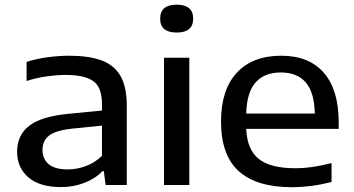

<svg xmlns="http://www.w3.org/2000/svg" viewBox="-20 -790 1510 820"><path d="M241 9Q149.5 9 101.2 -32.5Q53 -74 53 -142Q53 -213.5 106 -253.8Q159 -294 278.5 -304.5L415.5 -318V-345Q415.5 -418.5 377.5 -444.2Q339.5 -470 260.5 -470Q225 -470 180.8 -464Q136.5 -458 93.5 -444V-525.5Q134.5 -539 183.2 -545.5Q232 -552 275.5 -552Q358 -552 412.5 -532.5Q467 -513 494.2 -466.2Q521.5 -419.5 521.5 -338.5V0H431L423.5 -59H417.5Q387 -27 340.2 -9Q293.5 9 241 9ZM161.5 -150.5Q161.5 -111.5 187.8 -89Q214 -66.5 269.5 -66.5Q309 -66.5 347 -80.8Q385 -95 415.5 -124.5V-253.5L286.5 -240.5Q218 -233 189.8 -211Q161.5 -189 161.5 -150.5Z M680.5 0V-543.5H788.5V0ZM734.5 -651Q664 -651 664 -710.5Q664 -770 734.5 -770Q805 -770 805 -710.5Q805 -651 734.5 -651Z M1226 9.5Q1076.5 9.5 1000.2 -58.5Q924 -126.5 924 -271Q924 -407 991.5 -479.5Q1059 -552 1181 -552Q1300 -552 1363.2 -479Q1426.5 -406 1426.5 -268V-239.5H1031.5Q1035.5 -150.5 1085.5 -111Q1135.5 -71.5 1241 -71.5Q1277 -71.5 1316.2 -77.2Q1355.5 -83 1396 -93.5V-13Q1350 -1 1308 4.2Q1266 9.5 1226 9.5ZM1179.5 -480.5Q1109.5 -480.5 1071.8 -438.2Q1034 -396 1031.5 -305H1324.5Q1322.5 -395.5 1285.8 -438Q1249 -480.5 1179.5 -480.5Z"/></svg>

Font: Encode Sans Expanded Medium
Style: Regular
Weight: 500
Width: 7
Designer: Multiple Designers
Foundry: Impallari Type
Version: Version 3.000; ttfautohint (v1.8.3) -l 8 -r 50 -G 200 -x 14 